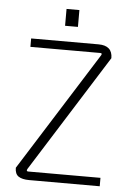

<svg xmlns="http://www.w3.org/2000/svg" viewBox="-55 -822 583 863"><g transform="rotate(5 236.5 -390.5)"><path d="M268 -705H210V-781H268ZM428 -38V0H110Q78 0 61.5 -11Q45 -22 45 -50L383 -587Q389 -597 378 -597H63V-635H367Q430 -635 430 -578L98 -50Q91 -38 102 -38Z"/></g></svg>

Font: Gemunu Libre ExtraLight
Style: Regular
Weight: 200
Designer: Puspanada Ekanayake, Sola Matas, Pathum Egodawatta, Kosala Senevirathne
Foundry: mooniak
Version: Version 1.100